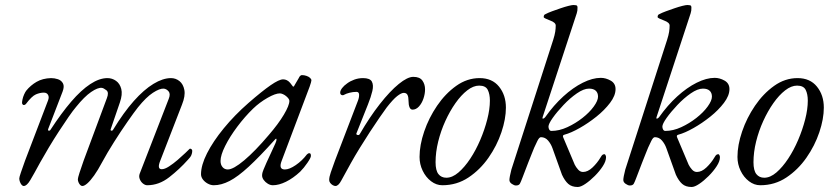

<svg xmlns="http://www.w3.org/2000/svg" viewBox="-20 -726 3329 767"><path d="M75 17Q70 17 66 12Q62 7 59.5 0Q57 -7 57 -13Q57 -18 63.5 -37Q70 -56 80 -84L172 -325Q177 -338 172 -347Q167 -356 155 -356Q140 -356 123.5 -349Q107 -342 83 -310Q79 -306 74.5 -306.5Q70 -307 68 -314Q68 -320 70 -329.5Q72 -339 76.5 -349Q81 -359 85 -364Q102 -385 126 -399Q150 -413 184 -414Q198 -414 211.5 -409.5Q225 -405 231.5 -393Q238 -381 230 -360L173 -212Q170 -205 174.5 -204Q179 -203 182 -208Q225 -274 264.5 -320Q304 -366 340.5 -390Q377 -414 409 -414Q428 -414 443.5 -403Q459 -392 464.5 -370.5Q470 -349 459 -317L423 -212Q420 -205 424.5 -204Q429 -203 432 -208Q474 -277 514.5 -322.5Q555 -368 593 -391Q631 -414 663 -414Q682 -414 697 -402Q712 -390 716.5 -366.5Q721 -343 707 -308L621 -86Q606 -50 626 -50Q638 -50 655 -61Q672 -72 689.5 -87Q707 -102 720 -114.5Q733 -127 737 -131Q738 -132 738.5 -132Q739 -132 740 -132Q743 -132 745.5 -129.5Q748 -127 748 -123Q748 -115 744.5 -106.5Q741 -98 730 -87Q697 -50 656 -18Q615 14 568 14Q560 14 551.5 7.5Q543 1 538.5 -10Q534 -21 538 -32L654 -331Q662 -351 653.5 -361Q645 -371 634 -372Q618 -373 591 -355.5Q564 -338 531 -297Q516 -278 489.5 -240Q463 -202 435.5 -158.5Q408 -115 388 -78Q371 -46 356 -25Q341 -4 329 6.5Q317 17 309 17Q304 17 300 12.5Q296 8 293.5 2Q291 -4 291 -10Q291 -15 297.5 -35.5Q304 -56 314 -84L407 -334Q416 -357 405 -365.5Q394 -374 387 -375Q371 -377 344 -358.5Q317 -340 284 -299Q272 -285 254 -259Q236 -233 215.5 -201.5Q195 -170 175.5 -137.5Q156 -105 141 -78Q115 -30 101 -6.5Q87 17 75 17Z M834 14Q822 14 810 7.5Q798 1 790.5 -9Q783 -19 783 -30Q783 -66 807 -113.5Q831 -161 874 -213.5Q917 -266 973 -315Q1027 -362 1061 -385.5Q1095 -409 1111 -409Q1127 -409 1139 -395Q1153 -377 1151.5 -378.5Q1150 -380 1151 -380Q1153 -380 1154.5 -381.5Q1156 -383 1157 -386Q1171 -410 1174 -415Q1177 -420 1174 -416Q1180 -426 1186 -426Q1195 -426 1204 -423Q1213 -420 1218.5 -415Q1224 -410 1224 -405Q1224 -400 1217 -380L1105 -83Q1092 -49 1118 -49Q1136 -49 1161.5 -66.5Q1187 -84 1206 -109Q1208 -111 1210.5 -112.5Q1213 -114 1215 -114Q1219 -114 1220.5 -111.5Q1222 -109 1222 -103Q1222 -96 1208 -75.5Q1194 -55 1179 -40Q1151 -14 1122.5 0Q1094 14 1070 14Q1060 14 1050 8Q1040 2 1033.5 -7Q1027 -16 1027 -25Q1027 -36 1033 -48Q1029 -39 1032.5 -48Q1036 -57 1044.5 -76Q1053 -95 1063 -116Q1073 -137 1080 -153Q1085 -164 1084.5 -169.5Q1084 -175 1078 -168Q1017 -100 973.5 -60Q930 -20 897 -3Q864 14 834 14ZM890 -49Q912 -49 955.5 -85.5Q999 -122 1054 -187Q1092 -231 1114 -268Q1136 -305 1136 -323Q1136 -331 1123 -342Q1117 -347 1110 -350Q1103 -353 1098 -353Q1080 -353 1048.5 -335Q1017 -317 991 -292Q958 -260 928 -220Q898 -180 879.5 -143Q861 -106 861 -83Q861 -68 869 -58.5Q877 -49 890 -49Z M1320 17Q1315 17 1309 13.5Q1303 10 1299 4.5Q1295 -1 1295 -7Q1295 -19 1301.5 -37.5Q1308 -56 1318 -84L1410 -324Q1415 -337 1414.5 -348Q1414 -359 1404 -359Q1390 -359 1376.5 -355.5Q1363 -352 1356 -348Q1350 -344 1344.5 -346.5Q1339 -349 1339 -356Q1339 -364 1346.5 -374Q1354 -384 1367 -393Q1379 -402 1395.5 -408Q1412 -414 1430 -414Q1458 -414 1465.5 -400Q1473 -386 1467.5 -362.5Q1462 -339 1450 -309L1405 -196Q1401 -189 1407.5 -187Q1414 -185 1417 -190Q1457 -259 1497.5 -310.5Q1538 -362 1573 -390.5Q1608 -419 1631 -419Q1657 -419 1667.5 -404Q1678 -389 1678 -369Q1678 -351 1671.5 -332Q1665 -313 1653.5 -300.5Q1642 -288 1628 -288Q1620 -288 1616 -297.5Q1612 -307 1612 -323Q1612 -338 1608 -346.5Q1604 -355 1593 -355Q1583 -355 1566.5 -342Q1550 -329 1525 -297Q1514 -282 1496 -256Q1478 -230 1457.5 -198.5Q1437 -167 1417 -134.5Q1397 -102 1382 -75Q1355 -27 1343.5 -5Q1332 17 1320 17Z M1747 14Q1723 14 1702 -2Q1681 -18 1668.5 -44Q1656 -70 1656 -99Q1656 -146 1674.5 -200.5Q1693 -255 1726 -303.5Q1759 -352 1802.5 -383Q1846 -414 1896 -414Q1946 -414 1973.5 -380Q2001 -346 2001 -296Q2001 -251 1983 -197.5Q1965 -144 1931.5 -96Q1898 -48 1851.5 -17Q1805 14 1747 14ZM1763 -16Q1787 -16 1811.5 -37Q1836 -58 1858.5 -92Q1881 -126 1898.5 -167Q1916 -208 1926.5 -249Q1937 -290 1937 -324Q1937 -350 1928.5 -367Q1920 -384 1894 -384Q1871 -384 1846.5 -365Q1822 -346 1799.5 -314Q1777 -282 1759 -242.5Q1741 -203 1730.5 -160.5Q1720 -118 1720 -78Q1720 -45 1731.5 -30.5Q1743 -16 1763 -16Z M2288 21Q2264 21 2250 8.5Q2236 -4 2225 -28L2187 -134Q2181 -151 2169.5 -164.5Q2158 -178 2141 -178Q2134 -178 2126.5 -162.5Q2119 -147 2114 -136Q2111 -129 2104.5 -112.5Q2098 -96 2090 -76Q2082 -56 2076 -39.5Q2070 -23 2067 -16Q2061 0 2057 7.5Q2053 15 2041 15Q2034 15 2024.5 8.5Q2015 2 2015 -7Q2015 -12 2017 -23Q2019 -34 2023 -49L2190 -567Q2196 -586 2198 -599Q2200 -612 2200 -624Q2200 -636 2178 -644Q2168 -648 2160 -651.5Q2152 -655 2152 -658Q2152 -662 2153.5 -665Q2155 -668 2158 -669Q2169 -675 2185.5 -681Q2202 -687 2219.5 -693Q2237 -699 2251 -702.5Q2265 -706 2271 -706Q2276 -706 2281.5 -705Q2287 -704 2287 -696Q2287 -688 2286.5 -684Q2286 -680 2284 -673L2149 -262Q2145 -251 2149.5 -252Q2154 -253 2158 -258Q2192 -306 2230.5 -341Q2269 -376 2308 -395.5Q2347 -415 2380 -415Q2400 -415 2419.5 -404Q2439 -393 2439 -370Q2439 -344 2417 -315Q2395 -286 2362.5 -260Q2330 -234 2295.5 -214.5Q2261 -195 2235 -188Q2226 -186 2230 -177L2276 -68Q2281 -58 2289.5 -48.5Q2298 -39 2309 -39Q2328 -39 2347 -57Q2366 -75 2379 -97Q2384 -106 2387.5 -108Q2391 -110 2395 -110Q2397 -110 2399 -106Q2401 -102 2401 -98Q2401 -82 2388 -62Q2375 -42 2356 -23Q2337 -4 2318.5 8.5Q2300 21 2288 21ZM2183 -203Q2214 -203 2246.5 -218Q2279 -233 2307 -255Q2335 -277 2352 -300.5Q2369 -324 2369 -340Q2369 -355 2360 -363.5Q2351 -372 2333 -372Q2312 -372 2284.5 -353Q2257 -334 2231 -306.5Q2205 -279 2188 -255Q2171 -231 2171 -220Q2171 -214 2174 -208.5Q2177 -203 2183 -203Z M2743 21Q2719 21 2705 8.5Q2691 -4 2680 -28L2642 -134Q2636 -151 2624.5 -164.5Q2613 -178 2596 -178Q2589 -178 2581.5 -162.5Q2574 -147 2569 -136Q2566 -129 2559.5 -112.5Q2553 -96 2545 -76Q2537 -56 2531 -39.5Q2525 -23 2522 -16Q2516 0 2512 7.5Q2508 15 2496 15Q2489 15 2479.5 8.5Q2470 2 2470 -7Q2470 -12 2472 -23Q2474 -34 2478 -49L2645 -567Q2651 -586 2653 -599Q2655 -612 2655 -624Q2655 -636 2633 -644Q2623 -648 2615 -651.5Q2607 -655 2607 -658Q2607 -662 2608.5 -665Q2610 -668 2613 -669Q2624 -675 2640.5 -681Q2657 -687 2674.5 -693Q2692 -699 2706 -702.5Q2720 -706 2726 -706Q2731 -706 2736.5 -705Q2742 -704 2742 -696Q2742 -688 2741.5 -684Q2741 -680 2739 -673L2604 -262Q2600 -251 2604.5 -252Q2609 -253 2613 -258Q2647 -306 2685.5 -341Q2724 -376 2763 -395.5Q2802 -415 2835 -415Q2855 -415 2874.5 -404Q2894 -393 2894 -370Q2894 -344 2872 -315Q2850 -286 2817.5 -260Q2785 -234 2750.5 -214.5Q2716 -195 2690 -188Q2681 -186 2685 -177L2731 -68Q2736 -58 2744.5 -48.5Q2753 -39 2764 -39Q2783 -39 2802 -57Q2821 -75 2834 -97Q2839 -106 2842.5 -108Q2846 -110 2850 -110Q2852 -110 2854 -106Q2856 -102 2856 -98Q2856 -82 2843 -62Q2830 -42 2811 -23Q2792 -4 2773.5 8.5Q2755 21 2743 21ZM2638 -203Q2669 -203 2701.5 -218Q2734 -233 2762 -255Q2790 -277 2807 -300.5Q2824 -324 2824 -340Q2824 -355 2815 -363.5Q2806 -372 2788 -372Q2767 -372 2739.5 -353Q2712 -334 2686 -306.5Q2660 -279 2643 -255Q2626 -231 2626 -220Q2626 -214 2629 -208.5Q2632 -203 2638 -203Z M3017 14Q2993 14 2972 -2Q2951 -18 2938.5 -44Q2926 -70 2926 -99Q2926 -146 2944.5 -200.5Q2963 -255 2996 -303.5Q3029 -352 3072.5 -383Q3116 -414 3166 -414Q3216 -414 3243.5 -380Q3271 -346 3271 -296Q3271 -251 3253 -197.5Q3235 -144 3201.5 -96Q3168 -48 3121.5 -17Q3075 14 3017 14ZM3033 -16Q3057 -16 3081.5 -37Q3106 -58 3128.5 -92Q3151 -126 3168.5 -167Q3186 -208 3196.5 -249Q3207 -290 3207 -324Q3207 -350 3198.5 -367Q3190 -384 3164 -384Q3141 -384 3116.5 -365Q3092 -346 3069.5 -314Q3047 -282 3029 -242.5Q3011 -203 3000.5 -160.5Q2990 -118 2990 -78Q2990 -45 3001.5 -30.5Q3013 -16 3033 -16Z"/></svg>

Font: EB Garamond
Style: Italic
Weight: 400
Italic angle: -17.2°
Designer: Georg Duffner and Octavio Pardo
Foundry: Georg Duffner
Version: Version 1.001